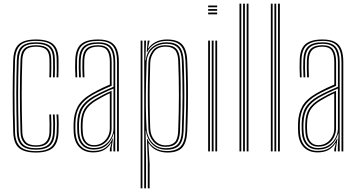

<svg xmlns="http://www.w3.org/2000/svg" viewBox="-20 -820 1937 1040"><path d="M174.8 6.2Q110.5 6.2 82 -19.4Q53.5 -45 51.8 -104Q50 -161.8 49.4 -213.5Q48.8 -265.2 48.8 -312.8Q48.8 -360.2 49.5 -405.4Q50.2 -450.5 51.8 -495.2Q53.8 -555.5 82.8 -580.9Q111.8 -606.2 174.5 -606.2Q238.8 -606.2 267.6 -581.2Q296.5 -556.2 297 -496.8Q297 -475.2 297.1 -450.9Q297.2 -426.5 296 -401.2H286.2Q287.8 -426 287.5 -448.8Q287.2 -471.5 287 -496.5Q286.8 -551.2 260.6 -574.9Q234.5 -598.5 174.5 -598.5Q114.8 -598.5 89.1 -574Q63.5 -549.5 61.5 -494.8Q60.2 -451.5 59.4 -407.1Q58.5 -362.8 58.5 -315.4Q58.5 -268 59.1 -215.6Q59.8 -163.2 61.5 -104Q63.2 -49.5 89.9 -25.5Q116.5 -1.5 174.8 -1.5Q232.8 -1.5 258.9 -25.8Q285 -50 287 -104Q288.2 -126.8 288.1 -149.6Q288 -172.5 286 -200H296Q297.5 -175.8 297.9 -153Q298.2 -130.2 297 -103.8Q294.5 -44.8 266.1 -19.2Q237.8 6.2 174.8 6.2ZM174.8 -9.2Q122 -9.2 97.4 -31.8Q72.8 -54.2 71.2 -104.5Q69.5 -163.8 68.9 -215.8Q68.2 -267.8 68.2 -314.6Q68.2 -361.5 69.1 -405.8Q70 -450 71.2 -494.5Q72.8 -546 97 -568.4Q121.2 -590.8 174.5 -590.8Q229 -590.8 253 -569Q277 -547.2 277.2 -496.5Q277.5 -471.8 277.6 -449.2Q277.8 -426.8 276.5 -401.2H266.8Q268 -426 267.9 -449Q267.8 -472 267.5 -496.2Q267.2 -543 245.5 -562.9Q223.8 -582.8 174.5 -582.8Q124 -582.8 103.4 -561.2Q82.8 -539.8 81.2 -494Q79.8 -449 78.9 -404.6Q78 -360.2 78 -313.6Q78 -267 78.8 -215.6Q79.5 -164.2 81.2 -104.8Q82.5 -60 104.4 -38.6Q126.2 -17.2 174.8 -17.2Q223 -17.2 244.4 -38.9Q265.8 -60.5 267.5 -104.8Q268.8 -129.2 268.5 -151Q268.2 -172.8 266.5 -200H276.2Q278.2 -171.8 278.4 -150Q278.5 -128.2 277.2 -104.2Q275.5 -55 251.5 -32.1Q227.5 -9.2 174.8 -9.2ZM174.8 -25Q131 -25 111.6 -45.1Q92.2 -65.2 91 -105Q89.2 -164.8 88.5 -216Q87.8 -267.2 87.8 -313.4Q87.8 -359.5 88.6 -403.9Q89.5 -448.2 91 -494.2Q92.2 -537.2 111.5 -556.1Q130.8 -575 174.5 -575Q219 -575 238.2 -556.8Q257.5 -538.5 257.8 -496.2Q257.8 -476.8 258 -452.1Q258.2 -427.5 256.8 -401.2H247Q248.5 -427.5 248.2 -451.4Q248 -475.2 248 -496.2Q247.8 -534.2 230.8 -550.8Q213.8 -567.2 174.5 -567.2Q135.5 -567.2 118.8 -549.8Q102 -532.2 100.8 -493Q99.2 -448.2 98.4 -404Q97.5 -359.8 97.5 -313.5Q97.5 -267.2 98.2 -216Q99 -164.8 100.8 -105.2Q101.8 -70.2 119 -51.5Q136.2 -32.8 174.8 -32.8Q212.5 -32.8 229.8 -51.8Q247 -70.8 248 -105.2Q248.8 -130.2 248.5 -152.5Q248.2 -174.8 247 -200H256.8Q258.2 -172 258.4 -150.6Q258.5 -129.2 257.8 -105Q256.5 -65.2 237 -45.1Q217.5 -25 174.8 -25Z M614 0V-484.8Q614 -543.2 591.1 -570.9Q568.2 -598.5 511 -598.5Q456.2 -598.5 428 -576.2Q399.8 -554 397.5 -497Q396.5 -474.2 396.8 -450Q397 -425.8 398.2 -401.2H388.8Q387.2 -427 387 -451Q386.8 -475 387.8 -497.2Q390 -557 419.8 -581.6Q449.5 -606.2 511 -606.2Q553.2 -606.2 577.9 -593.1Q602.5 -580 613.1 -553Q623.8 -526 623.8 -484.8V0ZM487 -18Q521.8 -18 545.6 -33.9Q569.5 -49.8 582.1 -74.4Q594.8 -99 594.8 -124.5V-340.5Q564.8 -328.2 537.6 -315.1Q510.5 -302 491.2 -290.8Q448.8 -265.5 429.2 -234.4Q409.8 -203.2 408 -151.8Q407.5 -136.5 407.8 -125.9Q408 -115.2 409 -100.5Q412 -60.8 432.5 -39.4Q453 -18 487 -18ZM487.8 -25.8Q457 -25.8 439.2 -45.8Q421.5 -65.8 418.8 -101.8Q417.5 -117 417.5 -127.2Q417.5 -137.5 417.8 -151Q419.2 -200.8 437.6 -230Q456 -259.2 496 -283Q516.8 -295.2 539.1 -306.9Q561.5 -318.5 584.5 -328V-124.2Q584.5 -100.8 573.6 -78Q562.8 -55.2 541.2 -40.5Q519.8 -25.8 487.8 -25.8ZM488 -33.8Q514.8 -33.8 534.1 -46.6Q553.5 -59.5 564.1 -80.1Q574.8 -100.8 574.8 -124V-315Q555 -306 537.4 -296.2Q519.8 -286.5 500.5 -275.2Q461.8 -252 445.2 -224.2Q428.8 -196.5 427.5 -150.5Q427.2 -138.8 427.2 -128Q427.2 -117.2 428.5 -102Q430.8 -69.8 446.2 -51.8Q461.8 -33.8 488 -33.8ZM484.8 5.5Q438.5 5.5 411 -21.5Q383.5 -48.5 379.5 -99.2Q378.5 -113.8 378.4 -125.9Q378.2 -138 378.8 -153.2Q380.2 -205.2 401.4 -243.6Q422.5 -282 477.5 -314Q491 -321.8 506 -329.6Q521 -337.5 538.1 -345.5Q555.2 -353.5 575 -361.8V-484.8Q575 -526.2 560.6 -546.8Q546.2 -567.2 511 -567.2Q473.5 -567.2 455.8 -550Q438 -532.8 436.5 -494.8Q435.8 -475.2 436 -451.1Q436.2 -427 437.5 -401.2H427.8Q426.2 -428 426.1 -452.2Q426 -476.5 426.8 -495Q428.5 -537.8 448.6 -556.4Q468.8 -575 511 -575Q552 -575 568.4 -552.4Q584.8 -529.8 584.8 -484.8V-355.2Q555.2 -343 527.9 -330Q500.5 -317 482 -306.2Q434.5 -278.8 412.2 -243.4Q390 -208 388.5 -153Q388.2 -138 388.2 -126.2Q388.2 -114.5 389.2 -99.8Q393 -53 418 -27.8Q443 -2.5 485.5 -2.5Q528 -2.5 552 -21Q576 -39.5 589.8 -69.2H592.2L584.8 -20.8V0H575V-13L583.5 -44.8H581.2Q564.2 -18 540.9 -6.2Q517.5 5.5 484.8 5.5ZM594.2 0V-33L598 -95.8H595.8Q585 -58 558 -34Q531 -10 486.2 -10Q447.5 -10 424.9 -33.9Q402.2 -57.8 399.2 -100.2Q398.2 -115.5 398.1 -126.6Q398 -137.8 398.2 -152.2Q399.8 -205.8 420.2 -238.9Q440.8 -272 487 -298.8Q500 -306.2 516.8 -314.6Q533.5 -323 553.2 -332Q573 -341 594.8 -350V-484.8Q594.8 -534 576.2 -558.4Q557.8 -582.8 511 -582.8Q463.2 -582.8 441.1 -562.4Q419 -542 417 -495.2Q416.2 -478 416.4 -453.1Q416.5 -428.2 418 -401.2H408.2Q406.8 -427.5 406.6 -452.4Q406.5 -477.2 407.2 -495.5Q409.2 -546.2 433.5 -568.5Q457.8 -590.8 511 -590.8Q562.5 -590.8 583.4 -564.9Q604.2 -539 604.2 -484.8V0Z M780.5 200V52.8L776 -67.5H778.2Q790.8 -37.2 818.2 -19.5Q845.8 -1.8 884.2 -1.8Q934 -1.8 958 -26.2Q982 -50.8 984.5 -109.8Q987 -175.5 987.9 -238.5Q988.8 -301.5 988 -363.9Q987.2 -426.2 984.5 -489.8Q982 -548.5 958.2 -573.5Q934.5 -598.5 882.2 -598.5Q847 -598.5 819.6 -582.8Q792.2 -567 777.2 -538H774.8L780 -600H789.8L789.5 -595.2L781.5 -558.5H784Q798.2 -580 824.1 -593.1Q850 -606.2 884.2 -606.2Q941.8 -606.2 966.8 -578.9Q991.8 -551.5 994.2 -490.5Q997 -423 997.8 -362Q998.5 -301 997.6 -239.6Q996.8 -178.2 994 -109Q991.5 -48.8 967.2 -21.2Q943 6.2 887 6.2Q856 6.2 829.5 -5.5Q803 -17.2 786.2 -43.5H784L790.5 67.5V200ZM741.8 200V-600H751.5V200ZM761.2 200V-600H771L767.5 -493.2H769.8Q774.2 -540 806 -565.4Q837.8 -590.8 882.2 -590.8Q931.2 -590.8 951.9 -566.5Q972.5 -542.2 974.8 -489.8Q977.5 -423.5 978.2 -363.1Q979 -302.8 978.1 -241.2Q977.2 -179.8 974.5 -109.8Q972.5 -58.2 951.8 -33.9Q931 -9.5 882.2 -9.2Q834 -9.2 804.8 -38.6Q775.5 -68 770.8 -112H768.8L771 36.5V200ZM878.8 -17.2Q922 -17.2 942.5 -38.5Q963 -59.8 964.8 -110.2Q968.5 -209.8 968.8 -301.1Q969 -392.5 965 -489.8Q963 -539.8 943.4 -561.2Q923.8 -582.8 880.2 -582.8Q852 -582.8 828.5 -571.1Q805 -559.5 790.2 -537Q775.5 -514.5 774.2 -481.8Q772.2 -427.8 770.9 -365.1Q769.5 -302.5 770.1 -239.8Q770.8 -177 774.2 -122.5Q775.8 -97 787.6 -72.8Q799.5 -48.5 822.1 -32.9Q844.8 -17.2 878.8 -17.2ZM878.2 -24.8Q834 -24.8 809.8 -54.2Q785.5 -83.8 783.8 -122.5Q781.8 -177.2 781 -240.6Q780.2 -304 781.1 -366.4Q782 -428.8 783.8 -480.8Q785 -515.8 806.8 -545.4Q828.5 -575 877.5 -575Q916.8 -575 935.1 -555.6Q953.5 -536.2 955.2 -489.8Q957.8 -430 958.5 -369.5Q959.2 -309 958.5 -245.1Q957.8 -181.2 955.2 -110.8Q953.5 -64.8 935.4 -44.8Q917.2 -24.8 878.2 -24.8ZM878 -32.8Q910.5 -32.8 927.1 -50.1Q943.8 -67.5 945.2 -111Q949.2 -216.2 949.1 -308.5Q949 -400.8 945.5 -489.5Q943.8 -532.5 927.2 -549.9Q910.8 -567.2 877 -567.2Q834 -567.2 814.4 -540Q794.8 -512.8 793.8 -481.2Q791.8 -430 790.9 -367.9Q790 -305.8 790.8 -242.4Q791.5 -179 793.8 -123.5Q795.5 -84.5 818.5 -58.6Q841.5 -32.8 878 -32.8Z M1107.5 -780.5V-790H1156.2V-780.5ZM1107.5 -742.5V-752H1156.2V-742.5ZM1107.5 -761.5V-771H1156.2V-761.5ZM1146.5 0V-600H1156.2V0ZM1107.5 0V-600H1117.2V0ZM1127 0V-600H1136.8V0Z M1316.2 0V-800H1326V0ZM1277.2 0V-800H1287V0ZM1296.8 0V-800H1306.5V0Z M1486 0V-800H1495.8V0ZM1447 0V-800H1456.8V0ZM1466.5 0V-800H1476.2V0Z M1829.8 0V-484.8Q1829.8 -543.2 1806.9 -570.9Q1784 -598.5 1726.8 -598.5Q1672 -598.5 1643.8 -576.2Q1615.5 -554 1613.2 -497Q1612.2 -474.2 1612.5 -450Q1612.8 -425.8 1614 -401.2H1604.5Q1603 -427 1602.8 -451Q1602.5 -475 1603.5 -497.2Q1605.8 -557 1635.5 -581.6Q1665.2 -606.2 1726.8 -606.2Q1769 -606.2 1793.6 -593.1Q1818.2 -580 1828.9 -553Q1839.5 -526 1839.5 -484.8V0ZM1702.8 -18Q1737.5 -18 1761.4 -33.9Q1785.2 -49.8 1797.9 -74.4Q1810.5 -99 1810.5 -124.5V-340.5Q1780.5 -328.2 1753.4 -315.1Q1726.2 -302 1707 -290.8Q1664.5 -265.5 1645 -234.4Q1625.5 -203.2 1623.8 -151.8Q1623.2 -136.5 1623.5 -125.9Q1623.8 -115.2 1624.8 -100.5Q1627.8 -60.8 1648.2 -39.4Q1668.8 -18 1702.8 -18ZM1703.5 -25.8Q1672.8 -25.8 1655 -45.8Q1637.2 -65.8 1634.5 -101.8Q1633.2 -117 1633.2 -127.2Q1633.2 -137.5 1633.5 -151Q1635 -200.8 1653.4 -230Q1671.8 -259.2 1711.8 -283Q1732.5 -295.2 1754.9 -306.9Q1777.2 -318.5 1800.2 -328V-124.2Q1800.2 -100.8 1789.4 -78Q1778.5 -55.2 1757 -40.5Q1735.5 -25.8 1703.5 -25.8ZM1703.8 -33.8Q1730.5 -33.8 1749.9 -46.6Q1769.2 -59.5 1779.9 -80.1Q1790.5 -100.8 1790.5 -124V-315Q1770.8 -306 1753.1 -296.2Q1735.5 -286.5 1716.2 -275.2Q1677.5 -252 1661 -224.2Q1644.5 -196.5 1643.2 -150.5Q1643 -138.8 1643 -128Q1643 -117.2 1644.2 -102Q1646.5 -69.8 1662 -51.8Q1677.5 -33.8 1703.8 -33.8ZM1700.5 5.5Q1654.2 5.5 1626.8 -21.5Q1599.2 -48.5 1595.2 -99.2Q1594.2 -113.8 1594.1 -125.9Q1594 -138 1594.5 -153.2Q1596 -205.2 1617.1 -243.6Q1638.2 -282 1693.2 -314Q1706.8 -321.8 1721.8 -329.6Q1736.8 -337.5 1753.9 -345.5Q1771 -353.5 1790.8 -361.8V-484.8Q1790.8 -526.2 1776.4 -546.8Q1762 -567.2 1726.8 -567.2Q1689.2 -567.2 1671.5 -550Q1653.8 -532.8 1652.2 -494.8Q1651.5 -475.2 1651.8 -451.1Q1652 -427 1653.2 -401.2H1643.5Q1642 -428 1641.9 -452.2Q1641.8 -476.5 1642.5 -495Q1644.2 -537.8 1664.4 -556.4Q1684.5 -575 1726.8 -575Q1767.8 -575 1784.1 -552.4Q1800.5 -529.8 1800.5 -484.8V-355.2Q1771 -343 1743.6 -330Q1716.2 -317 1697.8 -306.2Q1650.2 -278.8 1628 -243.4Q1605.8 -208 1604.2 -153Q1604 -138 1604 -126.2Q1604 -114.5 1605 -99.8Q1608.8 -53 1633.8 -27.8Q1658.8 -2.5 1701.2 -2.5Q1743.8 -2.5 1767.8 -21Q1791.8 -39.5 1805.5 -69.2H1808L1800.5 -20.8V0H1790.8V-13L1799.2 -44.8H1797Q1780 -18 1756.6 -6.2Q1733.2 5.5 1700.5 5.5ZM1810 0V-33L1813.8 -95.8H1811.5Q1800.8 -58 1773.8 -34Q1746.8 -10 1702 -10Q1663.2 -10 1640.6 -33.9Q1618 -57.8 1615 -100.2Q1614 -115.5 1613.9 -126.6Q1613.8 -137.8 1614 -152.2Q1615.5 -205.8 1636 -238.9Q1656.5 -272 1702.8 -298.8Q1715.8 -306.2 1732.5 -314.6Q1749.2 -323 1769 -332Q1788.8 -341 1810.5 -350V-484.8Q1810.5 -534 1792 -558.4Q1773.5 -582.8 1726.8 -582.8Q1679 -582.8 1656.9 -562.4Q1634.8 -542 1632.8 -495.2Q1632 -478 1632.1 -453.1Q1632.2 -428.2 1633.8 -401.2H1624Q1622.5 -427.5 1622.4 -452.4Q1622.2 -477.2 1623 -495.5Q1625 -546.2 1649.2 -568.5Q1673.5 -590.8 1726.8 -590.8Q1778.2 -590.8 1799.1 -564.9Q1820 -539 1820 -484.8V0Z"/></svg>

Font: Big Shoulders Inline Text Thin ExtraLight
Style: Regular
Weight: 250
Version: Version 2.002